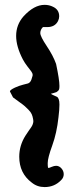

<svg xmlns="http://www.w3.org/2000/svg" viewBox="-20 -760 301 784"><path d="M209 -83Q221.7 -83 231 -72.3Q240.2 -61.5 240.2 -48.8Q240.2 -35.2 230.5 -25.4Q203.1 3.9 162.1 3.9Q131.8 3.9 109.4 -14.6Q58.6 -52.7 58.6 -120.1Q58.6 -166 84 -206.1Q88.9 -213.9 96.7 -225.1Q104.5 -236.3 107.9 -241.2Q111.3 -246.1 113.8 -252.9Q116.2 -259.8 116.2 -265.6Q116.2 -267.6 115.7 -269.5Q115.2 -271.5 115.2 -273.4Q113.3 -285.2 109.4 -293.9Q105.5 -302.7 96.2 -312Q86.9 -321.3 81.5 -326.2Q76.2 -331.1 59.1 -343.3Q42 -355.5 33.2 -362.3Q20.5 -385.7 20.5 -386.7Q20.5 -392.6 41 -402.3Q58.6 -410.2 74.2 -414.1Q89.8 -418 94.7 -419.4Q99.6 -420.9 104 -426.8Q108.4 -432.6 112.3 -448.2Q113.3 -450.2 113.3 -454.1Q113.3 -460.9 107.4 -468.8Q101.6 -476.6 91.3 -489.7Q81.1 -502.9 73.2 -517.6Q45.9 -570.3 45.9 -613.3Q45.9 -659.2 76.2 -693.4Q119.1 -740.2 162.1 -740.2Q180.7 -740.2 196.3 -732.4Q221.7 -720.7 221.7 -693.4Q221.7 -683.6 216.8 -673.8Q204.1 -649.4 172.9 -649.4H155.3Q144.5 -638.7 144.5 -625Q144.5 -611.3 170.9 -571.8Q197.3 -532.2 209 -499Q222.7 -434.6 222.7 -409.2Q222.7 -401.4 221.7 -396.5Q220.7 -391.6 216.3 -388.2Q211.9 -384.8 210.4 -383.8Q209 -382.8 199.7 -380.4Q190.4 -377.9 187.5 -377Q193.4 -373 201.7 -369.6Q210 -366.2 213.4 -364.3Q216.8 -362.3 219.7 -355Q222.7 -347.7 222.7 -333Q222.7 -312.5 218.8 -281.2Q211.9 -216.8 193.4 -166Q174.8 -115.2 174.8 -93.8Q174.8 -83 175.8 -77.1Q175.8 -74.2 178.7 -74.2Q180.7 -74.2 190.9 -78.6Q201.2 -83 209 -83Z"/></svg>

Font: Essays1743
Style: Bold
Weight: 700
Designer: Based on the typeface in a 1743 English translation of the essays of Montaigne.  PostScript/TrueType font designed by Jo
Version: Version 002.100